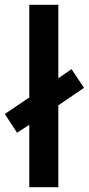

<svg xmlns="http://www.w3.org/2000/svg" viewBox="-36 -780 370 800"><path d="M86 0V-260L35 -227L-16 -305L86 -374V-760H207V-454L262 -492L314 -414L207 -341V0Z"/></svg>

Font: Noto Sans Lao SemiCondensed SemiBold
Style: Regular
Weight: 600
Width: 4
Designer: Monotype Design Team
Foundry: Monotype Imaging Inc.
Version: Version 2.003; ttfautohint (v1.8.4.7-5d5b)